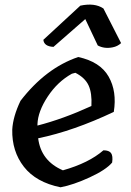

<svg xmlns="http://www.w3.org/2000/svg" viewBox="-20 -795 555 815"><path d="M312 -553Q405 -533 441 -470Q477 -407 463 -320Q292 -239 142 -208Q154 -112 247 -72Q357 -103 419 -157Q443 -157 451.5 -145Q460 -133 456 -105Q430 -74 360.5 -42Q291 -10 237 0Q133 -21 81.5 -87Q30 -153 32 -245Q35 -300 67 -367Q174 -506 312 -553ZM139 -268V-262Q248 -290 368 -345Q371 -400 356 -432.5Q341 -465 300 -486L285 -482Q224 -448 182.5 -385Q141 -322 139 -268ZM342 -714 207 -596Q167 -598 164 -626L321 -771Q382 -784 419 -759L494 -612Q479 -598 458 -594Q423 -587 395 -602Z"/></svg>

Font: Tillana Medium
Style: Regular
Weight: 500
Designer: Lipi Raval (Devanagari, Latin), Jonny Pinhorn (Latin)
Foundry: Indian Type Foundry
Version: Version 2.003;PS 1.0;hotconv 1.0.79;makeotf.lib2.5.61930; tt